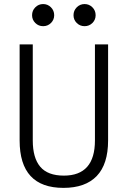

<svg xmlns="http://www.w3.org/2000/svg" viewBox="-20 -911 626 941"><path d="M291 9.8Q76.2 9.8 76.2 -222.7V-693.4H140.6V-222.7Q140.6 -137.2 177.2 -93.8Q213.9 -50.3 293 -50.3Q445.3 -50.3 445.3 -222.7V-693.4H509.8V-222.7Q509.8 -106.4 454.1 -48.3Q398.4 9.8 291 9.8ZM191.4 -782.7Q168.9 -782.7 153.1 -798.3Q137.2 -814 137.2 -836.4Q137.2 -859.4 153.1 -875.2Q168.9 -891.1 191.4 -891.1Q213.9 -891.1 229.7 -875.2Q245.6 -859.4 245.6 -836.4Q245.6 -814 229.7 -798.3Q213.9 -782.7 191.4 -782.7ZM394.5 -782.7Q372.1 -782.7 356.2 -798.3Q340.3 -814 340.3 -836.4Q340.3 -859.4 356.2 -875.2Q372.1 -891.1 394.5 -891.1Q417 -891.1 432.9 -875.2Q448.7 -859.4 448.7 -836.4Q448.7 -814 432.9 -798.3Q417 -782.7 394.5 -782.7Z"/></svg>

Font: Cascadia Mono PL Light
Style: Regular
Weight: 300
Monospace: yes
Designer: Aaron Bell
Foundry: Saja Typeworks
Version: Version 2404.023; ttfautohint (v1.8.4)